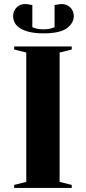

<svg xmlns="http://www.w3.org/2000/svg" viewBox="-20 -930 425 950"><path d="M45 0ZM50 -685V-700H335V-685L275 -670V-30L335 -15V0H50V-15L110 -30V-670ZM195 -785Q221 -785 235.5 -790.5Q250 -796 250 -795V-905Q256 -906 262 -907Q267 -908 273 -909Q279 -910 285 -910Q311 -910 328 -893Q345 -876 345 -850Q345 -816 311 -790.5Q277 -765 195 -765Q154 -765 125.5 -772Q97 -779 79 -790.5Q61 -802 53 -817.5Q45 -833 45 -850Q45 -876 62 -893Q79 -910 105 -910Q110 -910 116.5 -909Q123 -908 128 -907Q134 -906 140 -905V-795Q140 -796 154.5 -790.5Q169 -785 195 -785Z"/></svg>

Font: Yeseva One
Style: Regular
Weight: 400
Designer: Jovanny Lemonad
Foundry: Jovanny Lemonad
Version: Version 2.001; ttfautohint (v0.91) -l 8 -r 50 -G 200 -x 0 -w